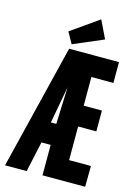

<svg xmlns="http://www.w3.org/2000/svg" viewBox="-124 -863 645 926"><g transform="rotate(15 198.5 -400.0)"><path d="M-3 0 150 -623H399V-519H289V-376H380V-272H289V-104H398L397 0H184V-152H138L105 0ZM157 -257H184L191 -442ZM156 -647 125 -703 263 -800 306 -711Z"/></g></svg>

Font: Inconsolata Condensed Black
Style: Regular
Weight: 900
Width: 3
Monospace: yes
Designer: Raph Levien, Cyreal, Brenton Simpson
Foundry: Raph Levien, Cyreal, Google
Version: Version 3.001; ttfautohint (v1.8.2.53-6de2)